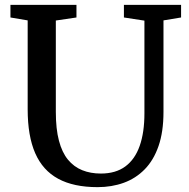

<svg xmlns="http://www.w3.org/2000/svg" viewBox="-20 -763 780 791"><path d="M382 8Q283.5 8 219.8 -26.5Q156 -61 125 -132Q94 -203 94 -312.5V-679L23 -691V-743H295V-691L210 -678.5V-302Q210 -232 222.8 -183.5Q235.5 -135 260 -105.2Q284.5 -75.5 318.8 -61.8Q353 -48 395.5 -48Q456.5 -48 496.2 -77.2Q536 -106.5 555.5 -162Q575 -217.5 575 -296V-678L490.5 -691V-743H726V-691L653.5 -679V-301.5Q653.5 -220 633.2 -161.5Q613 -103 576.2 -65.5Q539.5 -28 490 -10Q440.5 8 382 8Z"/></svg>

Font: Merriweather Light 18pt Medium
Style: Regular
Weight: 500
Version: Version 2.100